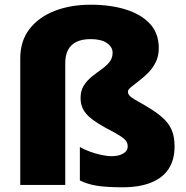

<svg xmlns="http://www.w3.org/2000/svg" viewBox="-20 -785 790 815"><path d="M654 -581Q654 -547 641 -521Q628 -495 608.5 -475.5Q589 -456 569 -441Q549 -426 536 -415Q523 -404 523 -396Q523 -384 534.5 -374.5Q546 -365 568.5 -353Q591 -341 624 -320Q657 -299 678.5 -277.5Q700 -256 710.5 -229Q721 -202 721 -163Q721 -107 696 -68.5Q671 -30 621.5 -10Q572 10 500 10Q433 10 392 3.5Q351 -3 319 -19V-161Q336 -151 360 -142Q384 -133 409.5 -127.5Q435 -122 455 -122Q483 -122 502.5 -133Q522 -144 522 -164Q522 -175 516.5 -184.5Q511 -194 491.5 -207Q472 -220 431 -241Q391 -263 367 -282Q343 -301 332.5 -322Q322 -343 322 -369Q322 -400 335.5 -421.5Q349 -443 369.5 -459.5Q390 -476 410.5 -490.5Q431 -505 444.5 -521.5Q458 -538 458 -561Q458 -586 433.5 -602.5Q409 -619 365 -619Q328 -619 304 -607Q280 -595 268.5 -572.5Q257 -550 257 -517V0H66V-537Q66 -611 105 -661.5Q144 -712 211.5 -738.5Q279 -765 365 -765Q449 -765 514.5 -744.5Q580 -724 617 -683.5Q654 -643 654 -581Z"/></svg>

Font: Noto Sans Khmer Black
Style: Regular
Weight: 900
Version: Version 2.003